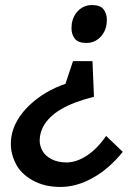

<svg xmlns="http://www.w3.org/2000/svg" viewBox="-20 -565 551 760"><path d="M402 -470Q397 -437 375 -416Q353 -395 322 -395Q289 -395 276 -412Q263 -429 263 -453Q263 -461 264 -470Q269 -503 291 -524Q313 -545 344 -545Q377 -545 390 -528Q403 -511 403 -487Q403 -479 402 -470ZM346 -323 352 -182Q312 -172 279 -159.5Q246 -147 221.5 -132.5Q197 -118 179.5 -101Q162 -84 151.5 -64.5Q141 -45 138 -23Q137 -16 137 -9Q137 12 148 32Q159 52 184 65Q209 78 243 78Q283 78 324.5 50.5Q366 23 400 -27L466 36Q413 102 348.5 138.5Q284 175 219 175Q156 175 109.5 149Q63 123 43 84Q23 45 23 5Q23 -9 25 -23Q30 -56 48 -87.5Q66 -119 95 -147Q124 -175 160.5 -197Q197 -219 239 -233L269 -323Z"/></svg>

Font: Lexend
Style: Italic
Weight: 400
Italic angle: -8.13011°
Designer: Bonnie Shaver-Troup, Thomas Jockin
Foundry: Lexend
Version: Version 1.007